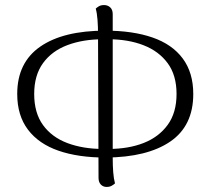

<svg xmlns="http://www.w3.org/2000/svg" viewBox="-20 -724 832 758"><path d="M397 -102Q289 -102 211 -129Q133 -156 90.5 -212Q48 -268 48 -353Q48 -477 139 -540Q230 -603 396 -603Q504 -603 582 -576Q660 -549 701.5 -493Q743 -437 743 -353Q743 -227 652 -165Q561 -103 397 -102ZM386 -136H409Q487 -136 547 -159.5Q607 -183 642 -231Q677 -279 677 -353Q677 -427 642 -474.5Q607 -522 546.5 -545.5Q486 -569 408 -569H386Q308 -569 246.5 -546Q185 -523 150 -475Q115 -427 115 -353Q115 -278 150 -230Q185 -182 246.5 -159Q308 -136 386 -136ZM401 14Q387 14 378 4.5Q369 -5 369 -22L367 -590Q367 -619 365 -645.5Q363 -672 358 -690Q362 -694 370 -699Q378 -704 391 -704Q405 -704 415 -695Q425 -686 425 -668V-100Q425 -70 427 -44Q429 -18 434 0Q430 4 421.5 9Q413 14 401 14Z"/></svg>

Font: Arima Thin Light
Style: Regular
Weight: 300
Version: Version 1.100